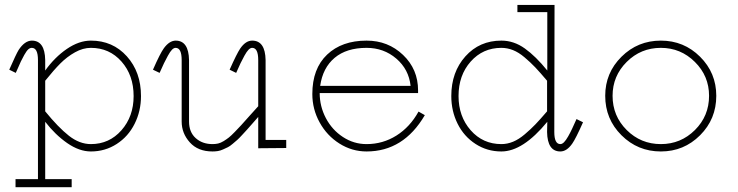

<svg xmlns="http://www.w3.org/2000/svg" viewBox="-20 -610 3038 790"><path d="M136.2 -362.8Q136.2 -413.1 110.8 -413.1Q103.5 -413.1 96.4 -407Q89.4 -400.9 79.8 -383.8Q70.3 -366.7 65.9 -357.2Q61.5 -347.7 49.3 -319.8Q47.9 -316.9 46.9 -314.7Q45.9 -312.5 44.9 -310.1L18.1 -323.2Q46.4 -387.7 56.6 -404.3Q81.5 -442.4 110.8 -442.9Q164.6 -442.9 166 -362.8V-319.8Q205.1 -374.5 255.1 -408.7Q305.2 -442.9 354 -442.9Q443.8 -442.9 502 -378.2Q560.1 -313.5 560.1 -214.8Q560.1 -152.8 533.9 -100.6Q507.8 -48.3 460.2 -17.6Q412.6 13.2 354 13.2Q306.2 13.2 256.6 -21.2Q207 -55.7 166 -108.9V127H274.9V160.2H43.9V127H136.2ZM166 -151.9Q219.7 -85.9 263.4 -51.5Q307.1 -17.1 354 -17.1Q429.7 -17.1 479.7 -74Q529.8 -130.9 529.8 -214.8Q529.8 -300.3 480 -356.7Q430.2 -413.1 354 -413.1Q321.3 -413.1 288.6 -394.8Q255.9 -376.5 228.8 -349.4Q201.7 -322.3 166 -277.8Z M1157.7 -34.2V-1L1042.5 0V-128.9Q1035.2 -120.6 1019 -102.1Q1002.9 -83.5 996.3 -76.4Q989.7 -69.3 976.3 -54.7Q962.9 -40 956.1 -34.2Q949.2 -28.3 937.5 -18.3Q925.8 -8.3 917.7 -4.4Q909.7 -0.5 898.4 4.6Q887.2 9.8 876.7 11.5Q866.2 13.2 854.5 13.2Q794.4 13.2 761 -24.2Q727.5 -61.5 727.5 -109.9V-362.8Q727.5 -413.1 702.6 -413.1Q695.3 -413.1 687.7 -405.5Q680.2 -397.9 670.9 -380.9Q661.6 -363.8 654.8 -349.9Q647.9 -335.9 636.7 -310.1L609.4 -323.2Q639.2 -391.1 654.3 -411.6Q676.8 -442.4 702.6 -442.9Q756.3 -442.9 757.8 -362.8V-109.9Q757.8 -66.4 785.2 -41.7Q812.5 -17.1 854.5 -17.1Q866.7 -17.1 877.4 -19.5Q888.2 -22 900.4 -29.5Q912.6 -37.1 921.6 -44.2Q930.7 -51.3 946 -67.1Q961.4 -83 972.2 -94.7Q982.9 -106.4 1004.6 -130.9Q1026.4 -155.3 1042.5 -172.9V-362.8Q1042.5 -413.1 1017.6 -413.1Q1010.3 -413.1 1002.7 -405.5Q995.1 -397.9 985.8 -380.9Q976.6 -363.8 969.7 -349.9Q962.9 -335.9 951.7 -310.1L924.8 -323.2Q954.6 -390.1 968.3 -410.2Q990.7 -442.9 1017.6 -442.9Q1071.3 -442.9 1072.8 -362.8V-34.2Z M1265.1 -223.1Q1265.1 -327.6 1325.9 -385.3Q1386.7 -442.9 1488.3 -442.9Q1576.7 -442.9 1638.4 -384Q1700.2 -325.2 1700.2 -237.8V-227.1H1295.4Q1295.4 -172.4 1320.8 -124Q1346.2 -75.7 1390.9 -46.4Q1435.5 -17.1 1488.3 -17.1Q1555.2 -17.1 1611.1 -52.2Q1667 -87.4 1702.1 -150.9L1728 -136.2Q1640.6 13.2 1488.3 13.2Q1428.2 13.2 1376.7 -19.3Q1325.2 -51.8 1295.2 -106.2Q1265.1 -160.6 1265.1 -223.1ZM1669.4 -256.8Q1662.1 -324.7 1610.6 -368.9Q1559.1 -413.1 1488.3 -413.1Q1405.8 -413.1 1356.9 -372.1Q1308.1 -331.1 1297.4 -256.8Z M2231.9 -560.1H2108.9V-589.8H2261.7L2260.7 -66.9Q2260.7 -17.1 2285.6 -17.1Q2293 -17.1 2300.8 -24.9Q2308.6 -32.7 2317.9 -49.1Q2327.1 -65.4 2334 -80.3Q2340.8 -95.2 2352.1 -120.1L2378.9 -106.9Q2349.1 -39.6 2334.5 -19Q2312 13.2 2285.6 13.2Q2232.4 13.2 2231 -66.9L2231.9 -108.9Q2131.8 13.2 2043 13.2Q1984.4 13.2 1936.8 -17.6Q1889.2 -48.3 1863 -100.6Q1836.9 -152.8 1836.9 -214.8Q1836.9 -313.5 1895 -378.2Q1953.1 -442.9 2043 -442.9Q2094.2 -442.9 2139.4 -410.6Q2184.6 -378.4 2231.9 -319.8ZM2231 -277.8Q2202.1 -312 2182.4 -332.8Q2162.6 -353.5 2138.4 -374Q2114.3 -394.5 2090.8 -403.8Q2067.4 -413.1 2043 -413.1Q1966.8 -413.1 1916.7 -356.7Q1866.7 -300.3 1866.7 -214.8Q1866.7 -130.9 1916.7 -74Q1966.8 -17.1 2043 -17.1Q2067.4 -17.1 2091.1 -26.9Q2114.7 -36.6 2139.4 -57.6Q2164.1 -78.6 2183.1 -98.4Q2202.1 -118.2 2231 -151.9Z M2699.2 13.2Q2604 13.2 2537.1 -53.5Q2470.2 -120.1 2470.2 -215.8Q2470.2 -310.1 2537.1 -376.5Q2604 -442.9 2699.2 -442.9Q2793.9 -442.9 2860.6 -376.5Q2927.2 -310.1 2927.2 -215.8Q2927.2 -120.1 2860.6 -53.5Q2793.9 13.2 2699.2 13.2ZM2699.2 -17.1Q2781.2 -17.1 2839.4 -75Q2897.5 -132.8 2897.5 -215.8Q2897.5 -297.4 2839.1 -355.2Q2780.8 -413.1 2699.2 -413.1Q2616.7 -413.1 2558.6 -355.2Q2500.5 -297.4 2500.5 -215.8Q2500.5 -132.8 2558.6 -75Q2616.7 -17.1 2699.2 -17.1Z"/></svg>

Font: Compagnon Light
Style: Regular
Weight: 400
Designer: Juliette Duhe, Lea Pradine
Foundry: Velvetyne Type Foundry
Version: Version 1.000;PS 001.000;hotconv 1.0.88;makeotf.lib2.5.64775